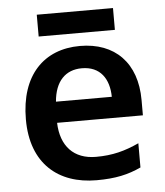

<svg xmlns="http://www.w3.org/2000/svg" viewBox="-51 -743 684 798"><g transform="rotate(-5 290.5 -343.5)"><path d="M450 -697H132V-606H450ZM299 -552C149 -552 49 -452 49 -267C49 -82 161 10 320 10C400 10 452 -2 506 -27V-128C447 -101 396 -87 326 -87C234 -87 180 -144 177 -242H535V-306C535 -461 445 -552 299 -552ZM299 -459C376 -459 412 -405 413 -330H180C187 -415 231 -459 299 -459Z"/></g></svg>

Font: Noto Sans Bamum SemiBold
Style: Regular
Weight: 600
Designer: Monotype Design Team
Foundry: Monotype Imaging Inc.
Version: Version 2.002